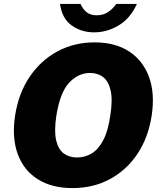

<svg xmlns="http://www.w3.org/2000/svg" viewBox="-20 -949 822 979"><path d="M350 10Q243 10 171.5 -35.8Q100 -81.5 70 -164.5Q40 -247.5 57 -360Q74.5 -473 130.8 -556.8Q187 -640.5 272.5 -686.8Q358 -733 462.5 -733Q567 -733 638 -686.8Q709 -640.5 739.8 -556.8Q770.5 -473 753.5 -360Q736.5 -248 681 -164.8Q625.5 -81.5 540.5 -35.8Q455.5 10 350 10ZM373 -146Q413 -146 447 -166.2Q481 -186.5 505.8 -232.8Q530.5 -279 542 -357Q555 -437.5 544.5 -485.8Q534 -534 506.2 -555.5Q478.5 -577 439 -577Q379.5 -577 332.8 -527.5Q286 -478 267 -357Q255.5 -279 266.5 -232.8Q277.5 -186.5 305.5 -166.2Q333.5 -146 373 -146ZM460 -784Q395.5 -784 346 -818.8Q296.5 -853.5 286 -929H391Q401.5 -903.5 421.2 -887.2Q441 -871 473 -871Q506 -871 530.5 -887.2Q555 -903.5 573 -929H678Q645 -855.5 585.5 -819.8Q526 -784 460 -784Z"/></svg>

Font: Public Sans Black
Style: Italic
Weight: 900
Italic angle: -8°
Designer: The Public Sans project authors (U.S. Web Design System). Libre Franklin designed by Pablo Impallari and Rodrigo Fuenzal
Version: Version 1.007; ttfautohint (v1.8.1) -l 8 -r 50 -G 200 -x 14 